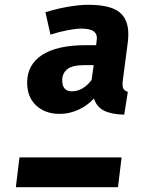

<svg xmlns="http://www.w3.org/2000/svg" viewBox="-20 -779 640 799"><path d="M491 -444Q490 -439 490 -435V-428Q490 -414 495.5 -407Q501 -400 512 -397L497 -302Q444 -303 413 -318.5Q382 -334 371 -369Q342 -338 304.5 -321.5Q267 -305 229 -305Q168 -305 130.5 -340Q93 -375 93 -435Q93 -510 155.5 -550.5Q218 -591 337 -591H380L383 -617Q385 -637 370 -648.5Q355 -660 317 -660Q297 -660 262.5 -653.5Q228 -647 190 -635L169 -728Q217 -743 264 -751Q311 -759 347 -759Q437 -759 475.5 -729.5Q514 -700 514 -637Q514 -629 513.5 -621Q513 -613 512 -604ZM46 0 61 -124H486L471 0ZM279 -399Q325 -399 361 -446L370 -508H331Q281 -508 260 -491Q239 -474 239 -445Q239 -399 279 -399Z"/></svg>

Font: Szlgxwxxxixliatcpuztgldltzi
Style: Regular
Weight: 700
Italic angle: -8°
Designer: Carrois Corporate & Edenspiekermann
Foundry: Carrois Corporate GbR & Edenspiekermann AG
Version: Version 2.001